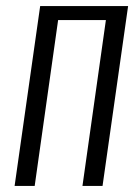

<svg xmlns="http://www.w3.org/2000/svg" viewBox="-20 -611 456 631"><path d="M28 0 112 -591H401L317 0H251L328 -545H171L94 0Z"/></svg>

Font: Alumni Sans
Style: Italic
Weight: 400
Italic angle: -8°
Version: Version 1.016